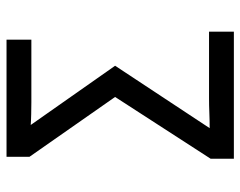

<svg xmlns="http://www.w3.org/2000/svg" viewBox="-96 -658 754 603"><g transform="rotate(-90 281.5 -357.0)"><path d="M84 0V-73L278 -373L90 -642V-714H458V-636H261Q246 -636 224 -636.5Q202 -637 190 -638L376 -373L180 -76Q203 -76 227 -77Q251 -78 274 -78H483V0Z"/></g></svg>

Font: Noto Sans Mono SemiCondensed
Style: Regular
Weight: 400
Width: 4
Designer: Monotype Design Team
Foundry: Monotype Imaging Inc.
Version: Version 2.014